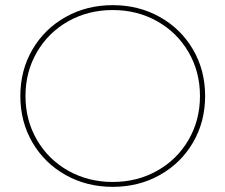

<svg xmlns="http://www.w3.org/2000/svg" viewBox="-20 -723 876 746"><path d="M59 -350Q59 -450 106 -530.5Q153 -611 235 -657Q317 -703 418 -703Q519 -703 601 -657Q683 -611 730 -530.5Q777 -450 777 -350Q777 -250 730 -169.5Q683 -89 601 -43Q519 3 418 3Q317 3 235 -43Q153 -89 106 -169.5Q59 -250 59 -350ZM757 -350Q757 -444 712.5 -520.5Q668 -597 590.5 -640.5Q513 -684 418 -684Q323 -684 245.5 -640.5Q168 -597 123.5 -520.5Q79 -444 79 -350Q79 -256 123.5 -179.5Q168 -103 245.5 -59.5Q323 -16 418 -16Q513 -16 590.5 -59.5Q668 -103 712.5 -179.5Q757 -256 757 -350Z"/></svg>

Font: iiserrat Thin
Style: Regular
Weight: 100
Designer: Akira Ohta
Foundry: Akira Ohta
Version: Version 1.200;Glyphs 3.3.1 (3343)